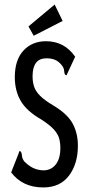

<svg xmlns="http://www.w3.org/2000/svg" viewBox="-20 -813 390 843"><path d="M170 10Q79 10 29 -56L62 -140L65 -150L72 -147Q76 -139 76.5 -128.5Q77 -118 86 -105Q103 -87 123.5 -76.5Q144 -66 170 -65Q204 -65 224.5 -90.5Q245 -116 245 -163Q245 -187 239.5 -206Q234 -225 216.5 -244.5Q199 -264 162 -288Q97 -325 71 -370Q45 -415 45 -474Q45 -550 83 -591Q121 -632 182 -632Q263 -632 310 -564L276 -491L272 -482L265 -486Q262 -493 261.5 -503.5Q261 -514 251 -527Q237 -544 221 -550.5Q205 -557 184 -557Q123 -557 123 -478Q123 -454 129.5 -433.5Q136 -413 155.5 -393Q175 -373 214 -350Q276 -313 299 -270.5Q322 -228 322 -173Q322 -94 283 -42Q244 10 170 10ZM128 -656 105 -697 220 -793 255 -721Z"/></svg>

Font: Inconsolata ExtraCondensed SemiBold
Style: Regular
Weight: 600
Width: 2
Monospace: yes
Designer: Raph Levien, Cyreal, Brenton Simpson
Foundry: Raph Levien, Cyreal, Google
Version: Version 3.001; ttfautohint (v1.8.2.53-6de2)